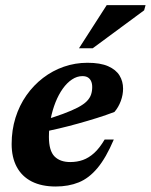

<svg xmlns="http://www.w3.org/2000/svg" viewBox="-20 -700 576 734"><path d="M295 -409Q274.5 -409 255.2 -396.2Q236 -383.5 220 -361Q204 -338.5 192.2 -309Q180.5 -279.5 173.8 -245.8Q167 -212 167 -177Q167 -124 188.2 -102.2Q209.5 -80.5 248.5 -80.5Q275 -80.5 297.2 -88.5Q319.5 -96.5 340 -115Q360.5 -133.5 380 -166.5H415Q385.5 -97 352.8 -57.8Q320 -18.5 281 -2.8Q242 13 193 13Q139 13 101.2 -6.2Q63.5 -25.5 44 -62Q24.5 -98.5 24.5 -149.5Q24.5 -202.5 39.2 -249.8Q54 -297 81 -335.5Q108 -374 144.5 -402Q181 -430 224.2 -445Q267.5 -460 314.5 -460Q363.5 -460 393.5 -446.8Q423.5 -433.5 437 -411.2Q450.5 -389 450.5 -361Q450.5 -337.5 441.8 -313.8Q433 -290 417.5 -272Q386 -260 351 -249Q316 -238 279.2 -227.8Q242.5 -217.5 205.5 -208.8Q168.5 -200 132.5 -192.5L134.5 -236.5Q185.5 -251.5 220.5 -264.5Q255.5 -277.5 277.8 -289.2Q300 -301 311.8 -313Q323.5 -325 328 -338.2Q332.5 -351.5 332.5 -367Q332.5 -380.5 328.2 -389.8Q324 -399 316 -404Q308 -409 295 -409ZM282 -515.5 388 -680.5H536.5L531 -660.5L334.5 -515.5Z"/></svg>

Font: Newsreader 16pt 16pt
Style: Bold Italic
Weight: 700
Italic angle: -17°
Version: Version 1.003